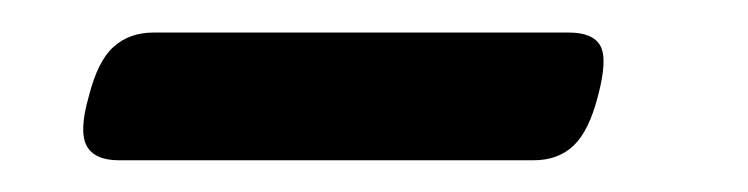

<svg xmlns="http://www.w3.org/2000/svg" viewBox="-20 -639 460 118"><path d="M34.5 -579.5Q40 -601.5 49.8 -610.2Q59.5 -619 74.5 -619H329.5Q344.5 -619 349 -610.8Q353.5 -602.5 347.5 -580Q342 -558.5 332.5 -549.5Q323 -540.5 308 -540.5H53Q38 -540.5 33.2 -549.5Q28.5 -558.5 34.5 -579.5Z"/></svg>

Font: Fraunces 72pt S000 Black
Style: Italic
Weight: 900
Italic angle: -16°
Version: Version 1.000; ttfautohint (v1.8.3)